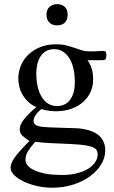

<svg xmlns="http://www.w3.org/2000/svg" viewBox="-20 -669 540 906"><path d="M481.9 -407.7Q481.9 -405.3 481 -398.7Q480 -392.1 477.5 -388.7Q475.1 -386.7 470.9 -386Q466.8 -385.3 461.9 -384.8Q456.5 -384.3 450.2 -384.8H393.1Q405.8 -367.7 412.6 -345.5Q419.4 -323.2 419.4 -295.4Q419.9 -264.6 408.2 -237.3Q396.5 -210 373.8 -189.2Q351.1 -168.5 318.4 -156.2Q285.6 -144 243.7 -144Q226.6 -144 209.5 -146.5Q192.4 -148.9 175.3 -154.3Q165.5 -147 156.7 -137.2Q147.9 -127.4 143.1 -117.4Q138.2 -107.4 138.4 -97.9Q138.7 -88.4 146 -81.5Q148.9 -78.6 153.1 -76.7Q157.2 -74.7 164.6 -73Q171.9 -71.3 183.6 -70.1Q195.3 -68.8 213.6 -68.1Q231.9 -67.4 258.1 -66.4Q284.2 -65.4 320.3 -64.5Q329.1 -64.5 344 -63.7Q358.9 -63 376.5 -59.8Q394 -56.6 411.6 -50Q429.2 -43.5 443.8 -32Q458.5 -20.5 467.5 -2.4Q476.6 15.6 476.6 41.5Q476.6 75.2 457.5 106.7Q438.5 138.2 404.8 162.8Q371.1 187.5 325.4 202.1Q279.8 216.8 226.1 216.8Q189 216.8 153.6 208.5Q118.2 200.2 90.8 187Q63.5 173.8 46.6 157Q29.8 140.1 29.8 123Q29.8 113.3 33.9 102.1Q38.1 90.8 48.1 76.2Q58.1 61.5 75.4 42Q92.8 22.5 119.1 -3.9Q96.7 -18.1 85 -29.3Q73.2 -40.5 73.2 -57.6Q73.2 -66.4 75.9 -75.9Q78.6 -85.4 86.9 -97.7Q95.2 -109.9 110.6 -126Q126 -142.1 151.4 -163.6Q129.9 -172.9 114 -187.7Q98.1 -202.6 87.4 -220.5Q76.7 -238.3 71.5 -258.5Q66.4 -278.8 66.4 -299.3Q66.4 -330.6 78.6 -359.6Q90.8 -388.7 113.5 -410.9Q136.2 -433.1 169.4 -446.5Q202.6 -460 244.1 -460Q272.9 -460 293.5 -454.6Q314 -449.2 331.3 -443.1Q348.6 -437 366.2 -431.6Q383.8 -426.3 406.7 -426.3Q421.9 -426.3 431.9 -427Q441.9 -427.7 449.2 -428.2Q456.5 -428.7 462.4 -428.7Q468.8 -428.7 475.6 -427.2Q481.9 -425.8 481.9 -407.7ZM333 -282.7Q333 -317.4 326.4 -345.7Q319.8 -374 307.1 -394.3Q294.4 -414.6 276.6 -425.8Q258.8 -437 235.8 -437Q218.3 -437 202.9 -430.4Q187.5 -423.8 176 -409.4Q164.6 -395 158 -373Q151.4 -351.1 151.4 -320.3Q151.4 -287.1 158 -259.3Q164.6 -231.4 177 -211.2Q189.5 -190.9 207.5 -179.7Q225.6 -168.5 249 -168.5Q266.6 -168.5 282 -175Q297.4 -181.6 308.8 -195.6Q320.3 -209.5 326.7 -231Q333 -252.4 333 -282.7ZM440.9 59.6Q440.9 47.9 435.8 39.3Q430.7 30.8 416.7 25.1Q402.8 19.5 378.7 16.1Q354.5 12.7 315.9 10.7Q260.7 8.3 218.3 6.3Q175.8 4.4 146 0Q125 24.4 112.5 43.7Q100.1 63 100.1 85.4Q100.1 101.1 112.3 114Q124.5 127 147 136.5Q169.4 146 200.4 151.4Q231.4 156.7 269 156.7Q313 156.7 345.2 148.2Q377.4 139.6 398.7 125.7Q419.9 111.8 430.4 94.5Q440.9 77.1 440.9 59.6ZM299.3 -599.6Q299.3 -575.7 286.1 -562.5Q272.9 -549.3 249 -549.3Q226.6 -549.3 212.9 -563Q199.2 -576.7 199.2 -599.6Q199.2 -622.1 212.9 -635.7Q226.6 -649.4 249 -649.4Q272.9 -649.4 286.1 -636.2Q299.3 -623 299.3 -599.6Z"/></svg>

Font: Doulos SIL Eur
Style: Regular
Weight: 400
Designer: Walt Agee, Victor Gaultney, Peter Martin, Debbi Hosken, Becca Hirsbrunner
Foundry: SIL International
Version: Version 5.000